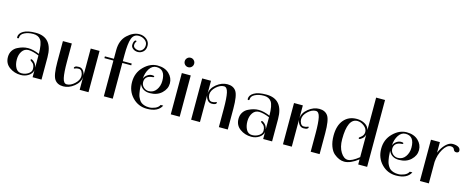

<svg xmlns="http://www.w3.org/2000/svg" viewBox="-37 -1410 5085 2080"><g transform="rotate(15 2505.0 -370.0)"><path d="M206 10Q134 10 78.5 -30.5Q23 -71 23 -143Q23 -185 43.5 -216Q64 -247 96 -262Q155 -292 211 -292Q267 -292 338 -262Q337 -378 309.5 -416.5Q282 -455 225 -455Q168 -455 126.5 -434Q85 -413 85 -378Q85 -366 74.5 -366Q64 -366 64 -377Q64 -419 110.5 -446.5Q157 -474 248 -474Q438 -474 438 -250V0H338V-79Q331 -40 293 -15Q255 10 206 10ZM294 -177Q330 -152 338 -108V-244Q266 -273 220.5 -273Q175 -273 149 -235Q123 -197 123 -142Q123 -87 144.5 -48.5Q166 -10 209.5 -10Q253 -10 286 -32.5Q319 -55 319 -86Q319 -140 283 -160Q268 -169 268 -177Q268 -185 275 -185Q282 -185 294 -177Z M749 -207Q743 -207 743 -215Q743 -223 754.5 -230.5Q766 -238 795.5 -238Q825 -238 844.5 -213Q864 -188 866 -158V-463H965V0H866V-146Q862 -83 804 -36.5Q746 10 683 10Q617 10 585.5 -35.5Q554 -81 554 -229V-463H654V-255Q654 -137 666.5 -79Q679 -21 714 -21Q758 -21 802 -62Q846 -103 846 -149Q846 -173 833.5 -195.5Q821 -218 798.5 -218Q776 -218 763.5 -212.5Q751 -207 749 -207Z M1237 -401V0H1137V-401H1036V-421H1137V-518Q1137 -628 1202.5 -689Q1268 -750 1338 -750Q1384 -750 1418.5 -722Q1453 -694 1453 -650Q1453 -606 1426.5 -582.5Q1400 -559 1367.5 -559Q1335 -559 1312.5 -576.5Q1290 -594 1290 -617.5Q1290 -641 1297.5 -657Q1305 -673 1315 -673Q1325 -673 1325 -666Q1325 -663 1317.5 -653.5Q1310 -644 1310 -623Q1310 -602 1329 -590Q1348 -578 1371.5 -578Q1395 -578 1414 -598.5Q1433 -619 1433 -652.5Q1433 -686 1403 -708.5Q1373 -731 1334 -731Q1278 -731 1257.5 -675.5Q1237 -620 1237 -492V-421H1337V-401Z M1756 -69H1785Q1746 10 1621 10Q1525 10 1458.5 -58.5Q1392 -127 1392 -230.5Q1392 -334 1462 -403.5Q1532 -473 1614.5 -473Q1697 -473 1744.5 -427.5Q1792 -382 1792 -320Q1792 -258 1741 -210Q1690 -162 1607 -162Q1524 -162 1491 -233Q1492 -226 1493.5 -203Q1495 -180 1496 -167Q1497 -154 1501.5 -131Q1506 -108 1511.5 -94Q1517 -80 1528 -62.5Q1539 -45 1553 -35Q1567 -25 1588.5 -18Q1610 -11 1641 -11Q1672 -11 1707 -25.5Q1742 -40 1756 -69ZM1706 -325Q1706 -454 1608 -454Q1560 -454 1529.5 -407.5Q1499 -361 1495 -295Q1507 -323 1531.5 -340Q1556 -357 1582.5 -357Q1609 -357 1609 -347.5Q1609 -338 1597 -338Q1551 -335 1529.5 -315Q1508 -295 1508 -261Q1508 -227 1532.5 -203.5Q1557 -180 1590 -180Q1644 -180 1675 -223.5Q1706 -267 1706 -325Z M1988 -462V1H1888V-462ZM1900.5 -556.5Q1885 -572 1885 -594Q1885 -616 1900.5 -631.5Q1916 -647 1938 -647Q1960 -647 1975.5 -631.5Q1991 -616 1991 -594Q1991 -572 1975.5 -556.5Q1960 -541 1938 -541Q1916 -541 1900.5 -556.5Z M2332 -256Q2338 -256 2338 -248Q2338 -240 2326.5 -232.5Q2315 -225 2285.5 -225Q2256 -225 2237 -249Q2218 -273 2215 -302V0H2116V-463H2215V-317Q2219 -380 2277 -426.5Q2335 -473 2398 -473Q2464 -473 2495.5 -427.5Q2527 -382 2527 -234V0H2427V-208Q2427 -326 2414.5 -384Q2402 -442 2367 -442Q2323 -442 2279 -401Q2235 -360 2235 -314Q2235 -290 2247.5 -267.5Q2260 -245 2282.5 -245Q2305 -245 2317.5 -250.5Q2330 -256 2332 -256Z M2792 10Q2720 10 2664.5 -30.5Q2609 -71 2609 -143Q2609 -185 2629.5 -216Q2650 -247 2682 -262Q2741 -292 2797 -292Q2853 -292 2924 -262Q2923 -378 2895.5 -416.5Q2868 -455 2811 -455Q2754 -455 2712.5 -434Q2671 -413 2671 -378Q2671 -366 2660.5 -366Q2650 -366 2650 -377Q2650 -419 2696.5 -446.5Q2743 -474 2834 -474Q3024 -474 3024 -250V0H2924V-79Q2917 -40 2879 -15Q2841 10 2792 10ZM2880 -177Q2916 -152 2924 -108V-244Q2852 -273 2806.5 -273Q2761 -273 2735 -235Q2709 -197 2709 -142Q2709 -87 2730.5 -48.5Q2752 -10 2795.5 -10Q2839 -10 2872 -32.5Q2905 -55 2905 -86Q2905 -140 2869 -160Q2854 -169 2854 -177Q2854 -185 2861 -185Q2868 -185 2880 -177Z M3362 -256Q3368 -256 3368 -248Q3368 -240 3356.5 -232.5Q3345 -225 3315.5 -225Q3286 -225 3267 -249Q3248 -273 3245 -302V0H3146V-463H3245V-317Q3249 -380 3307 -426.5Q3365 -473 3428 -473Q3494 -473 3525.5 -427.5Q3557 -382 3557 -234V0H3457V-208Q3457 -326 3444.5 -384Q3432 -442 3397 -442Q3353 -442 3309 -401Q3265 -360 3265 -314Q3265 -290 3277.5 -267.5Q3290 -245 3312.5 -245Q3335 -245 3347.5 -250.5Q3360 -256 3362 -256Z M3990 0V-57Q3903 10 3834 10Q3777 10 3719 -38Q3689 -63 3670 -114Q3651 -165 3651 -233Q3651 -347 3704.5 -410Q3758 -473 3849 -473Q3900 -473 3940 -450Q3980 -427 3990 -386V-750H4090V0ZM3751 -220Q3751 -132 3786.5 -75.5Q3822 -19 3867 -19Q3912 -19 3990 -82V-336Q3983 -306 3961.5 -288Q3940 -270 3929 -270Q3921 -270 3921 -280Q3921 -285 3939 -297Q3973 -321 3973 -358.5Q3973 -396 3936.5 -424.5Q3900 -453 3861 -453Q3751 -453 3751 -220Z M4550 -69H4579Q4540 10 4415 10Q4319 10 4252.5 -58.5Q4186 -127 4186 -230.5Q4186 -334 4256 -403.5Q4326 -473 4408.5 -473Q4491 -473 4538.5 -427.5Q4586 -382 4586 -320Q4586 -258 4535 -210Q4484 -162 4401 -162Q4318 -162 4285 -233Q4286 -226 4287.5 -203Q4289 -180 4290 -167Q4291 -154 4295.5 -131Q4300 -108 4305.5 -94Q4311 -80 4322 -62.5Q4333 -45 4347 -35Q4361 -25 4382.5 -18Q4404 -11 4435 -11Q4466 -11 4501 -25.5Q4536 -40 4550 -69ZM4500 -325Q4500 -454 4402 -454Q4354 -454 4323.5 -407.5Q4293 -361 4289 -295Q4301 -323 4325.5 -340Q4350 -357 4376.5 -357Q4403 -357 4403 -347.5Q4403 -338 4391 -338Q4345 -335 4323.5 -315Q4302 -295 4302 -261Q4302 -227 4326.5 -203.5Q4351 -180 4384 -180Q4438 -180 4469 -223.5Q4500 -267 4500 -325Z M5010 -425Q5010 -414 5001.5 -408Q4993 -402 4980 -402Q4967 -402 4959 -409.5Q4951 -417 4948.5 -426Q4946 -435 4936 -442.5Q4926 -450 4908 -450Q4864 -450 4826 -386Q4788 -322 4782 -241V0H4682V-463H4782V-345Q4806 -403 4844.5 -441.5Q4883 -480 4922 -480Q4961 -480 4985.5 -466.5Q5010 -453 5010 -425Z"/></g></svg>

Font: Spirax
Style: Regular
Weight: 400
Designer: Brenda Gallo (gbrenda1987@gmail.com)
Foundry: Brenda Gallo
Version: Version 1.002